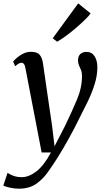

<svg xmlns="http://www.w3.org/2000/svg" viewBox="-64 -864 617 1132"><path d="M86 -461.5Q82.5 -480.5 76.8 -487.2Q71 -494 63 -494Q48 -494 25.5 -473.5L13.5 -501Q18.5 -508 34 -522Q49.5 -536 71.5 -547.2Q93.5 -558.5 119 -558.5Q156 -558.5 170.5 -540.2Q185 -522 189.5 -489.5Q202.5 -399.5 216 -306.5Q229.5 -213.5 243 -122.5L257.5 -1.5L320 -123Q361 -208 390.2 -277.8Q419.5 -347.5 419.5 -416.5Q419.5 -437.5 413.5 -451.5Q407.5 -465.5 401.8 -478.5Q396 -491.5 396 -508.5Q396 -532.5 409.5 -545.2Q423 -558 445.5 -558Q477 -558 493.5 -532.5Q510 -507 510 -468Q510 -418 493.8 -366.8Q477.5 -315.5 453.5 -265.8Q429.5 -216 405.5 -170Q375 -107 342.2 -48.2Q309.5 10.5 279.5 58.8Q249.5 107 227 138Q195 187.5 152.2 218Q109.5 248.5 47.5 248.5Q23 248.5 -3.8 242.8Q-30.5 237 -44.5 230.5L-19.5 155Q-10.5 162 11.8 171.2Q34 180.5 65 180.5Q106.5 180.5 150.8 146.2Q195 112 236.5 35H181.5ZM247 -638.5 397 -844 470 -785Q461.5 -771.5 438.2 -748.8Q415 -726 385 -700.2Q355 -674.5 324.8 -652.2Q294.5 -630 272.5 -618Z"/></svg>

Font: Merriweather Text Regular
Style: Italic
Weight: 400
Italic angle: -7.8°
Designer: Eben Sorkin
Foundry: Eben Sorkin
Version: Version 2.100; ttfautohint (v1.7.19-72a1) -l 8 -r 50 -G 200 